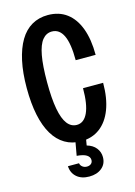

<svg xmlns="http://www.w3.org/2000/svg" viewBox="-138 -802 766 1088"><g transform="rotate(-15 244.5 -257.5)"><path d="M253 10Q201 10 159.5 -14.5Q118 -39 90 -86Q62 -133 47.5 -202Q33 -271 33 -361Q33 -450 48 -519Q63 -588 91 -635Q119 -682 160.5 -706Q202 -730 255 -730Q320 -730 365.5 -696Q411 -662 435 -597.5Q459 -533 459 -442H342Q342 -540 319.5 -587Q297 -634 253 -634Q220 -634 197.5 -606.5Q175 -579 164 -519.5Q153 -460 153 -364Q153 -267 164.5 -205.5Q176 -144 198.5 -115Q221 -86 254 -86Q296 -86 318.5 -134.5Q341 -183 341 -278H459Q459 -188 434.5 -123.5Q410 -59 364 -24.5Q318 10 253 10ZM247 215Q201 215 173.5 191Q146 167 144 127H209Q211 140 222 148.5Q233 157 248 157Q263 157 272.5 149Q282 141 282 127Q282 109 264 97.5Q246 86 207 83L224 -12H286L277 41Q312 51 330.5 74.5Q349 98 349 128Q349 168 320.5 191.5Q292 215 247 215Z"/></g></svg>

Font: Instrument Sans Condensed SemiBold
Style: Regular
Weight: 600
Width: 3
Designer: Rodrigo Fuenzalida
Foundry: fragTYPE
Version: Version 1.000;gftools[0.9.28]